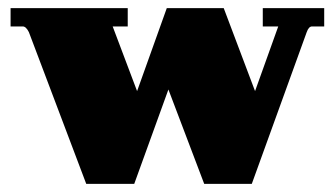

<svg xmlns="http://www.w3.org/2000/svg" viewBox="-20 -452 823 472"><path d="M192 0 51 -373Q44 -387 36 -387H6V-432H294V-387H257L317 -228L390 -432H530L607 -228L664 -387H626V-432H777V-387H747Q739 -387 734 -373L599 0H482L394 -232L310 0Z"/></svg>

Font: Arapey Black
Style: Regular
Weight: 900
Designer: Eduardo Rodriguez Tunni
Foundry: Eduardo Rodriguez Tunni
Version: Version 4.000